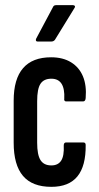

<svg xmlns="http://www.w3.org/2000/svg" viewBox="-20 -718 385 744"><path d="M179 6Q105 6 69 -36.5Q33 -79 33 -165V-328Q33 -412 69.5 -454Q106 -496 178 -496Q224 -496 255.5 -476.5Q287 -457 301.5 -422Q316 -387 312 -338Q311 -325 302 -325H236Q232 -325 230 -328Q228 -331 229 -335Q231 -374 218.5 -393.5Q206 -413 179 -413Q150 -413 137 -393.5Q124 -374 124 -326V-165Q124 -118 137 -97.5Q150 -77 179 -77Q205 -77 217 -95.5Q229 -114 227 -154Q227 -166 236 -166H303Q312 -166 312 -156Q313 -75 280 -34.5Q247 6 179 6ZM126 -557Q121 -557 119.5 -560Q118 -563 120 -568L185 -690Q188 -698 197 -698H263Q268 -698 270 -694.5Q272 -691 268 -686L193 -564Q188 -557 178 -557Z"/></svg>

Font: Sofia Sans Extra Condensed SemiBold
Style: Regular
Weight: 600
Designer: Botio Nikoltchev, Ani Petrova
Foundry: lettersoup
Version: Version 4.101